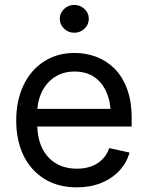

<svg xmlns="http://www.w3.org/2000/svg" viewBox="-20 -767 613 798"><path d="M299.3 11.7Q221.2 11.7 164.6 -23.4Q107.9 -58.6 77.6 -121.1Q47.4 -183.6 47.4 -266.1Q47.4 -348.6 77.4 -412.1Q107.4 -475.6 162.4 -511.2Q217.3 -546.9 290 -546.9Q335.9 -546.9 378.4 -531.5Q420.9 -516.1 454.6 -483.2Q488.3 -450.2 507.8 -398.4Q527.3 -346.7 527.3 -274.9V-241.2H103.5V-314.5H480L440.4 -288.1Q440.4 -341.3 423.1 -382.3Q405.8 -423.3 372.3 -446.5Q338.9 -469.7 290 -469.7Q241.7 -469.7 206.8 -446.3Q171.9 -422.9 153.3 -384Q134.8 -345.2 134.8 -298.8V-252.9Q134.8 -193.8 155 -151.9Q175.3 -109.9 212.6 -87.9Q250 -65.9 299.8 -65.9Q333 -65.9 359.6 -75.7Q386.2 -85.4 405.3 -104.5Q424.3 -123.5 434.1 -151.4L518.6 -132.8Q506.3 -90.3 476.1 -57.6Q445.8 -24.9 400.6 -6.6Q355.5 11.7 299.3 11.7ZM288.6 -630.9Q264.2 -630.9 246.3 -647.9Q228.5 -665 228.5 -689Q228.5 -712.9 246.3 -729.7Q264.2 -746.6 288.6 -746.6Q313.5 -746.6 331.3 -729.7Q349.1 -712.9 349.1 -689Q349.1 -665 331.3 -647.9Q313.5 -630.9 288.6 -630.9Z"/></svg>

Font: Inter 18pt
Style: Regular
Weight: 400
Designer: Rasmus Andersson
Foundry: rsms
Version: Version 4.001;git-66647c0bb